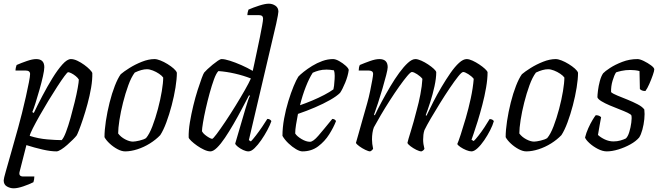

<svg xmlns="http://www.w3.org/2000/svg" viewBox="-28 -820 3569 1040"><path d="M46 200Q27 200 9.5 190Q-8 180 -8 157Q-8 148 3.5 108Q15 68 32.5 6Q50 -56 71 -131Q80 -163 91 -207Q102 -251 112 -295.5Q122 -340 128.5 -373.5Q135 -407 135 -419Q135 -438 110 -438H56Q56 -445 58 -454.5Q60 -464 62 -468Q87 -479 117.5 -489.5Q148 -500 168 -500Q212 -500 212 -456Q212 -440 204.5 -406.5Q197 -373 186 -334.5Q175 -296 164.5 -262.5Q154 -229 147 -213L155 -208Q175 -250 201.5 -300.5Q228 -351 256 -396.5Q284 -442 310 -471Q336 -500 356 -500Q372 -500 391 -491Q410 -482 428 -469Q446 -456 458 -443.5Q470 -431 472 -425Q473 -389 465.5 -345Q458 -301 446 -257Q434 -213 421.5 -175.5Q409 -138 399.5 -114Q390 -90 387 -86Q381 -78 367 -64Q353 -50 336 -35Q319 -20 303 -10Q287 0 278 0Q246 0 202.5 -10Q159 -20 115 -34L78 111Q72 136 98 136H158Q158 152 153 167Q129 179 98 189.5Q67 200 46 200ZM306 -61Q317 -72 329.5 -105Q342 -138 354 -181Q366 -224 376.5 -267Q387 -310 393 -343.5Q399 -377 399 -389Q394 -398 382.5 -407.5Q371 -417 359 -423Q347 -429 341 -429Q337 -429 321 -407.5Q305 -386 282 -350.5Q259 -315 234 -274Q209 -233 187 -194Q165 -155 150 -125.5Q135 -96 133 -84Q180 -69 228 -65Q276 -61 306 -61Z M650 0Q631 0 608.5 -12Q586 -24 566.5 -42Q547 -60 538 -77Q538 -115 545.5 -164.5Q553 -214 565.5 -264Q578 -314 594 -355Q610 -396 626 -418Q642 -432 673 -451.5Q704 -471 740.5 -485.5Q777 -500 809 -500Q822 -500 841 -492.5Q860 -485 879.5 -473Q899 -461 913 -448.5Q927 -436 930 -426Q930 -392 922.5 -345.5Q915 -299 902 -249.5Q889 -200 873 -157Q857 -114 840 -88Q816 -63 784 -43Q752 -23 716.5 -11.5Q681 0 650 0ZM692 -53Q704 -53 727.5 -58.5Q751 -64 763 -72Q781 -93 797.5 -136Q814 -179 827.5 -230Q841 -281 848.5 -326.5Q856 -372 856 -400Q849 -410 833.5 -420.5Q818 -431 800 -438Q782 -445 768 -445Q740 -445 702 -427Q683 -402 667 -358Q651 -314 638.5 -264.5Q626 -215 619 -170Q612 -125 612 -97Q626 -78 649.5 -65.5Q673 -53 692 -53Z M1112 0Q1097 0 1077.5 -9Q1058 -18 1039.5 -31Q1021 -44 1008 -56.5Q995 -69 994 -75Q993 -112 1000.5 -157Q1008 -202 1019 -247.5Q1030 -293 1042.5 -332Q1055 -371 1064.5 -396.5Q1074 -422 1078 -427Q1083 -433 1095.5 -445Q1108 -457 1123.5 -469.5Q1139 -482 1152 -491Q1165 -500 1173 -500Q1189 -500 1217.5 -491Q1246 -482 1279 -467.5Q1312 -453 1341 -436Q1344 -448 1350 -477Q1356 -506 1364 -543Q1372 -580 1379.5 -617Q1387 -654 1392 -682Q1397 -710 1397 -719Q1397 -738 1375 -738H1312Q1312 -745 1314 -754.5Q1316 -764 1318 -768Q1343 -779 1375.5 -789.5Q1408 -800 1428 -800Q1448 -800 1464 -789Q1480 -778 1480 -757Q1480 -754 1477 -735.5Q1474 -717 1468 -691L1320 -61L1331 -54Q1341 -64 1358 -86Q1375 -108 1392 -133Q1409 -158 1420 -176Q1429 -176 1434.5 -172Q1440 -168 1442 -164Q1435 -143 1420 -115Q1405 -87 1387 -61Q1369 -35 1351 -17.5Q1333 0 1318 0Q1305 0 1289 -7.5Q1273 -15 1260.5 -25Q1248 -35 1246 -42L1302 -233Q1309 -256 1315.5 -276Q1322 -296 1326 -301L1321 -304Q1303 -270 1281.5 -229Q1260 -188 1236.5 -147.5Q1213 -107 1190.5 -73.5Q1168 -40 1147.5 -20Q1127 0 1112 0ZM1121 -68Q1126 -68 1145.5 -94Q1165 -120 1192.5 -161Q1220 -202 1248 -247.5Q1276 -293 1298.5 -332.5Q1321 -372 1331 -395Q1290 -411 1244 -421.5Q1198 -432 1155 -435Q1143 -423 1131 -390Q1119 -357 1107.5 -315Q1096 -273 1086.5 -231Q1077 -189 1071.5 -155.5Q1066 -122 1066 -109Q1071 -99 1082 -90Q1093 -81 1104.5 -74.5Q1116 -68 1121 -68Z M1610 0Q1596 0 1575.5 -12Q1555 -24 1534.5 -43.5Q1514 -63 1502 -84Q1502 -129 1511 -178Q1520 -227 1534 -272.5Q1548 -318 1562.5 -353Q1577 -388 1588 -405Q1597 -415 1617 -431Q1637 -447 1663 -463Q1689 -479 1718 -489.5Q1747 -500 1776 -500Q1790 -500 1809.5 -489Q1829 -478 1844.5 -464Q1860 -450 1861 -441Q1857 -409 1842 -372.5Q1827 -336 1814 -317Q1796 -299 1760 -278.5Q1724 -258 1678.5 -238.5Q1633 -219 1586 -203Q1580 -172 1575.5 -144.5Q1571 -117 1571 -97Q1580 -82 1605 -67Q1630 -52 1651 -52Q1668 -52 1696.5 -85Q1725 -118 1772 -176Q1787 -175 1792 -164Q1779 -130 1755 -92Q1731 -54 1695 -27Q1659 0 1610 0ZM1597 -250Q1629 -261 1663.5 -275.5Q1698 -290 1728.5 -306Q1759 -322 1778 -336Q1780 -345 1781.5 -356Q1783 -367 1783 -374Q1785 -392 1785 -409.5Q1785 -427 1781 -439Q1770 -441 1759.5 -442Q1749 -443 1741 -443Q1718 -443 1699.5 -438Q1681 -433 1666 -426Q1647 -397 1628.5 -350Q1610 -303 1597 -250Z M1977 0Q1968 0 1950.5 -8.5Q1933 -17 1918 -28Q1903 -39 1900 -46Q1904 -59 1913 -91.5Q1922 -124 1934.5 -168Q1947 -212 1961 -261Q1970 -293 1977 -327Q1984 -361 1988.5 -386.5Q1993 -412 1993 -419Q1993 -430 1986 -434Q1979 -438 1968 -438H1915Q1915 -455 1921 -468Q1947 -479 1976.5 -489.5Q2006 -500 2027 -500Q2072 -500 2072 -456Q2072 -445 2064 -413.5Q2056 -382 2044 -341Q2032 -300 2019.5 -261.5Q2007 -223 1998 -199L2002 -195Q2018 -229 2040 -270Q2062 -311 2086 -351.5Q2110 -392 2134.5 -425.5Q2159 -459 2181.5 -479.5Q2204 -500 2222 -500Q2235 -500 2254 -491.5Q2273 -483 2291 -471Q2309 -459 2321.5 -447.5Q2334 -436 2335 -429Q2335 -396 2325.5 -352.5Q2316 -309 2302.5 -267Q2289 -225 2278 -196L2282 -193Q2298 -227 2319 -268Q2340 -309 2364 -349.5Q2388 -390 2412 -424.5Q2436 -459 2458.5 -479.5Q2481 -500 2500 -500Q2513 -500 2531.5 -491.5Q2550 -483 2568 -471Q2586 -459 2598.5 -447.5Q2611 -436 2613 -429Q2613 -392 2605 -345.5Q2597 -299 2584.5 -251.5Q2572 -204 2559.5 -163.5Q2547 -123 2537.5 -96Q2528 -69 2526 -63L2538 -56Q2547 -64 2563.5 -85Q2580 -106 2596.5 -131Q2613 -156 2624 -175Q2640 -175 2647 -164Q2641 -142 2627 -114.5Q2613 -87 2595 -60.5Q2577 -34 2558.5 -17Q2540 0 2526 0Q2514 0 2497 -7Q2480 -14 2466 -23.5Q2452 -33 2449 -40Q2455 -53 2467.5 -91Q2480 -129 2495 -180.5Q2510 -232 2522 -287.5Q2534 -343 2538 -393Q2527 -407 2508.5 -418.5Q2490 -430 2481 -430Q2473 -430 2453.5 -405.5Q2434 -381 2408 -342.5Q2382 -304 2355 -260.5Q2328 -217 2305.5 -178.5Q2283 -140 2271 -115Q2267 -103 2265.5 -90Q2264 -77 2264 -64Q2264 -40 2271 -14Q2267 -5 2255 0Q2244 0 2227 -8.5Q2210 -17 2195.5 -28Q2181 -39 2179 -46Q2182 -61 2197 -108.5Q2212 -156 2230 -227Q2240 -262 2249 -308.5Q2258 -355 2260 -393Q2250 -406 2231.5 -418Q2213 -430 2203 -430Q2196 -430 2177.5 -408Q2159 -386 2134.5 -351.5Q2110 -317 2084 -276.5Q2058 -236 2035 -197Q2012 -158 1997 -130Q1992 -117 1989.5 -100Q1987 -83 1987 -65Q1987 -42 1993 -14Q1991 -11 1988 -7.5Q1985 -4 1977 0Z M2823 0Q2804 0 2781.5 -12Q2759 -24 2739.5 -42Q2720 -60 2711 -77Q2711 -115 2718.5 -164.5Q2726 -214 2738.5 -264Q2751 -314 2767 -355Q2783 -396 2799 -418Q2815 -432 2846 -451.5Q2877 -471 2913.5 -485.5Q2950 -500 2982 -500Q2995 -500 3014 -492.5Q3033 -485 3052.5 -473Q3072 -461 3086 -448.5Q3100 -436 3103 -426Q3103 -392 3095.5 -345.5Q3088 -299 3075 -249.5Q3062 -200 3046 -157Q3030 -114 3013 -88Q2989 -63 2957 -43Q2925 -23 2889.5 -11.5Q2854 0 2823 0ZM2865 -53Q2877 -53 2900.5 -58.5Q2924 -64 2936 -72Q2954 -93 2970.5 -136Q2987 -179 3000.5 -230Q3014 -281 3021.5 -326.5Q3029 -372 3029 -400Q3022 -410 3006.5 -420.5Q2991 -431 2973 -438Q2955 -445 2941 -445Q2913 -445 2875 -427Q2856 -402 2840 -358Q2824 -314 2811.5 -264.5Q2799 -215 2792 -170Q2785 -125 2785 -97Q2799 -78 2822.5 -65.5Q2846 -53 2865 -53Z M3259 0Q3236 0 3210 -13.5Q3184 -27 3164.5 -45Q3145 -63 3141 -75Q3147 -100 3158.5 -125.5Q3170 -151 3181.5 -170Q3193 -189 3199 -196Q3218 -196 3228 -185Q3225 -168 3220 -141.5Q3215 -115 3211 -89Q3226 -75 3248.5 -64.5Q3271 -54 3295 -54Q3315 -54 3332.5 -59Q3350 -64 3362 -70Q3373 -80 3380.5 -104.5Q3388 -129 3391.5 -155.5Q3395 -182 3392 -195Q3389 -201 3371 -209.5Q3353 -218 3327 -228Q3301 -238 3275 -249Q3249 -260 3230 -271.5Q3211 -283 3208 -293Q3208 -305 3211 -329.5Q3214 -354 3221 -380.5Q3228 -407 3239 -423Q3249 -434 3276.5 -452Q3304 -470 3343 -485Q3382 -500 3425 -500Q3438 -500 3459.5 -489.5Q3481 -479 3498.5 -466Q3516 -453 3516 -444Q3516 -436 3508 -413Q3500 -390 3489 -365Q3478 -340 3468 -327Q3447 -327 3438 -338Q3437 -358 3437 -387.5Q3437 -417 3436 -435Q3425 -438 3412 -439.5Q3399 -441 3386 -441Q3360 -441 3338 -436Q3316 -431 3309 -428Q3299 -413 3290 -382.5Q3281 -352 3282 -321Q3292 -312 3317 -302Q3342 -292 3371.5 -280Q3401 -268 3426 -255Q3451 -242 3462 -227Q3465 -204 3462 -174.5Q3459 -145 3451.5 -117.5Q3444 -90 3434 -75Q3417 -55 3386.5 -38Q3356 -21 3321.5 -10.5Q3287 0 3259 0Z"/></svg>

Font: Texturina Extralight
Style: Italic
Weight: 200
Italic angle: -11°
Designer: Guillermo Torres Carreño
Foundry: Omnibus-Type
Version: Version 1.002; ttfautohint (v1.8.3)